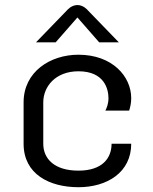

<svg xmlns="http://www.w3.org/2000/svg" viewBox="-20 -737 615 773"><path d="M291.7 -666.7 379.2 -566.7H458.3L333.3 -695.8C333.3 -695.8 316.7 -716.7 291.7 -716.7C266.7 -716.7 250 -695.8 250 -695.8L125 -566.7H204.2ZM295.8 -516.7C182.5 -516.7 75 -448.3 75 -325V-158.3C75 -35 180 16.7 295.8 16.7C411.7 16.7 508.3 -43.3 508.3 -158.3H429.2C429.2 -100.8 392.5 -50 295.8 -50C199.2 -50 154.2 -97.5 154.2 -158.3V-325C154.2 -388.3 203.3 -450 295.8 -450C400.8 -450 416.7 -377.5 416.7 -341.7C416.7 -318.3 409.2 -301.7 404.2 -291.7H500C504.2 -305 508.3 -321.7 508.3 -341.7C508.3 -429.2 432.5 -516.7 295.8 -516.7Z"/></svg>

Font: BoonHome
Style: Book
Weight: 400
Designer: Sungsit Sawaiwan
Foundry: Sungsit Sawaiwan
Version: Version 0.2